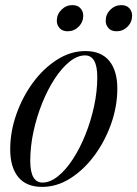

<svg xmlns="http://www.w3.org/2000/svg" viewBox="-20 -722 538 752"><path d="M314.5 -522Q376.5 -522 408 -483.5Q439.5 -445 439.5 -375Q439.5 -306 415.5 -237.8Q391.5 -169.5 350.2 -113.5Q309 -57.5 256 -23.8Q203 10 145 10Q83 10 51.5 -28.5Q20 -67 20 -137Q20 -206 44 -274.2Q68 -342.5 109.2 -398.5Q150.5 -454.5 203.5 -488.2Q256.5 -522 314.5 -522ZM146.5 -7Q176.5 -7 207.2 -31.8Q238 -56.5 265.5 -98.8Q293 -141 314.5 -194.5Q336 -248 348.5 -306Q361 -364 361 -420Q361 -505 313 -505Q283 -505 252.2 -480.2Q221.5 -455.5 194 -413.2Q166.5 -371 145 -317.5Q123.5 -264 111 -206Q98.5 -148 98.5 -92Q98.5 -7 146.5 -7ZM245 -599.5Q224.5 -599.5 213.5 -611.8Q202.5 -624 202.5 -640.5Q202.5 -666 220.8 -684Q239 -702 263.5 -702Q284 -702 295 -689.8Q306 -677.5 306 -661Q306 -635.5 288 -617.5Q270 -599.5 245 -599.5ZM436.5 -599.5Q416 -599.5 405 -611.8Q394 -624 394 -640.5Q394 -666 412.2 -684Q430.5 -702 455 -702Q475.5 -702 486.5 -689.8Q497.5 -677.5 497.5 -661Q497.5 -635.5 479.5 -617.5Q461.5 -599.5 436.5 -599.5Z"/></svg>

Font: Newsreader 72pt
Style: Italic
Weight: 400
Italic angle: -17°
Designer: Hugues Gentile
Foundry: Production Type
Version: Version 1.003; ttfautohint (v1.8.3)